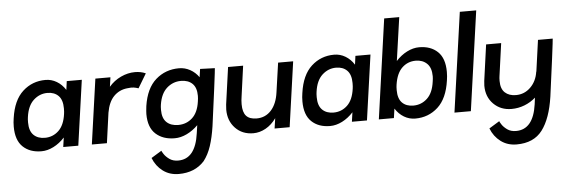

<svg xmlns="http://www.w3.org/2000/svg" viewBox="-51 -759 3392 1143"><g transform="rotate(-5 1645.0 -188.0)"><path d="M449 -389 394 0H304L312 -56Q282 -23 245.5 -4.5Q209 14 173 14Q104 14 62.5 -25.5Q21 -65 21 -146Q21 -172 25 -196Q40 -303 97 -355Q154 -407 233 -407Q269 -407 300 -388.5Q331 -370 352 -337L359 -389ZM326 -196Q328 -208 328 -229Q328 -280 303.5 -304.5Q279 -329 238 -329Q191 -329 155 -296Q119 -263 110 -196Q108 -185 108 -164Q108 -113 133 -88.5Q158 -64 200 -64Q248 -64 282.5 -96.5Q317 -129 326 -196Z M768 -407Q803 -407 832 -394L781 -309Q778 -310 766 -313.5Q754 -317 736 -317Q729 -317 713 -315Q666 -310 633.5 -277Q601 -244 590 -180L565 0H475L530 -389H620L612 -333Q642 -368 683.5 -387.5Q725 -407 768 -407Z M1200 -46Q1190 21 1173.5 71Q1157 121 1129 157Q1072 220 976 220Q921 220 881 190Q841 160 822 111L884 73Q884 76 895 93Q906 110 927 125Q948 140 979 140Q1082 140 1103 -12L1110 -60Q1079 -29 1042.5 -11.5Q1006 6 970 6Q900 6 857 -33Q814 -72 814 -152Q814 -166 818 -200Q834 -305 892 -356Q950 -407 1031 -407Q1066 -407 1097 -390Q1128 -373 1149 -343L1156 -392L1244 -389Q1245 -389 1229.5 -268Q1214 -147 1200 -46ZM1126 -200Q1129 -218 1129 -234Q1129 -283 1104 -307Q1079 -331 1036 -331Q988 -331 951.5 -298.5Q915 -266 905 -200Q903 -189 903 -169Q903 -119 928.5 -95Q954 -71 998 -71Q1047 -71 1082 -103Q1117 -135 1126 -200Z M1712 -389 1657 0H1567L1576 -61Q1549 -23 1513 -3Q1477 17 1439 17Q1373 17 1331.5 -26.5Q1290 -70 1290 -137Q1290 -147 1292 -167L1323 -389H1413L1388 -208Q1384 -184 1384 -161Q1384 -113 1404 -91Q1424 -69 1466 -69Q1519 -69 1553.5 -107.5Q1588 -146 1597 -214L1598 -221L1622 -389Z M2174 -389 2119 0H2029L2037 -56Q2007 -23 1970.5 -4.5Q1934 14 1898 14Q1829 14 1787.5 -25.5Q1746 -65 1746 -146Q1746 -172 1750 -196Q1765 -303 1822 -355Q1879 -407 1958 -407Q1994 -407 2025 -388.5Q2056 -370 2077 -337L2084 -389ZM2051 -196Q2053 -208 2053 -229Q2053 -280 2028.5 -304.5Q2004 -329 1963 -329Q1916 -329 1880 -296Q1844 -263 1835 -196Q1833 -185 1833 -164Q1833 -113 1858 -88.5Q1883 -64 1925 -64Q1973 -64 2007.5 -96.5Q2042 -129 2051 -196Z M2618 -247Q2618 -220 2614 -196Q2599 -89 2542.5 -37.5Q2486 14 2407 14Q2371 14 2340 -4.5Q2309 -23 2288 -56L2280 0H2190L2274 -596H2364L2327 -337Q2357 -370 2393.5 -388.5Q2430 -407 2466 -407Q2535 -407 2576.5 -367.5Q2618 -328 2618 -247ZM2532 -228Q2532 -279 2506 -304Q2480 -329 2439 -329Q2391 -329 2357 -296.5Q2323 -264 2313 -196Q2311 -184 2311 -164Q2311 -113 2335.5 -88.5Q2360 -64 2402 -64Q2450 -64 2485 -96.5Q2520 -129 2529 -196Q2532 -214 2532 -228Z M2642 -1 2726 -596H2824L2740 -1Z M3219 -46Q3200 84 3148.5 152Q3097 220 2995 220Q2940 220 2900 190Q2860 160 2841 111L2903 73Q2903 76 2914 93Q2925 110 2946 125Q2967 140 2998 140Q3101 140 3122 -9L3127 -48Q3098 -22 3060.5 -7.5Q3023 7 2983 7Q2918 7 2875.5 -35.5Q2833 -78 2833 -145Q2833 -153 2835 -173L2865 -389H2955L2928 -195Q2926 -184 2926 -165Q2926 -118 2950.5 -95.5Q2975 -73 3016 -73Q3067 -73 3103.5 -109Q3140 -145 3148 -201L3149 -202L3175 -389H3263Q3264 -389 3248.5 -268Q3233 -147 3219 -46Z"/></g></svg>

Font: Neutral Grotesk
Style: Italic
Weight: 400
Italic angle: -8°
Designer: Nawras Khrais
Foundry: Nawras Khrais
Version: Version 1.000